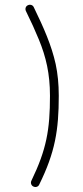

<svg xmlns="http://www.w3.org/2000/svg" viewBox="-20 -727 341 788"><path d="M117.2 38.6C126.5 43 137.2 39.6 141.1 30.3C206.1 -101.6 221.2 -192.9 221.2 -334C221.2 -381.8 216.8 -425.3 208.5 -463.9C191.4 -541 160.2 -611.8 118.7 -697.3C114.7 -706.5 104 -710 94.7 -705.6C85.4 -701.7 82 -690.9 86.4 -681.6C107.4 -639.2 125 -600.1 139.6 -564.5C168.9 -493.2 185.1 -424.3 185.1 -334C185.1 -194.3 170.9 -113.8 108.9 14.6C104.5 22.9 107.9 34.7 117.2 38.6Z"/></svg>

Font: Mikhak ExtraLight
Style: Regular
Weight: 200
Designer: Amin Abedi
Version: Version 3.2